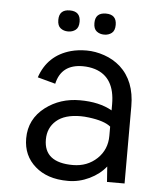

<svg xmlns="http://www.w3.org/2000/svg" viewBox="-47 -628 511 675"><g transform="rotate(5 208.5 -290.0)"><path d="M234.9 -397.9Q159.2 -397.9 143.6 -328.1L80.6 -345.2Q107.4 -424.8 188.5 -447.3Q213.4 -454.1 243.9 -454.1Q274.4 -454.1 306.4 -443.1Q338.4 -432.1 363.3 -410.2Q417 -361.3 417 -272.9V0H355L351.1 -54.2Q329.1 -26.4 293 -9Q256.8 8.3 218.3 8.3Q179.7 8.3 151.1 -1.5Q122.6 -11.2 102.1 -29.3Q58.6 -66.9 58.6 -127.9Q58.6 -196.3 114.3 -238.8Q166 -277.8 235.1 -277.8Q304.2 -277.8 349.1 -252V-273.9Q349.1 -369.1 278.3 -391.6Q257.8 -397.9 234.9 -397.9ZM349.1 -162.1V-194.8Q326.7 -213.4 271.5 -220.2Q255.9 -222.2 242.7 -222.2Q186.5 -222.2 157.2 -196.8Q127.9 -171.4 127.9 -129.9Q127.9 -48.8 230 -48.8Q280.8 -48.8 315.4 -81.5Q349.1 -113.8 349.1 -162.1ZM299.8 -589.4Q337.4 -589.4 337.4 -552.7Q337.4 -532.2 326.4 -523.7Q315.4 -515.1 299.8 -515.1Q284.2 -515.1 273.2 -523.7Q262.2 -532.2 262.2 -552.7Q262.2 -589.4 299.8 -589.4ZM210 -552.7Q210 -532.2 199 -523.7Q188 -515.1 172.4 -515.1Q156.7 -515.1 145.8 -523.7Q134.8 -532.2 134.8 -552.7Q134.8 -589.4 172.4 -589.4Q210 -589.4 210 -552.7Z"/></g></svg>

Font: Meera
Style: Regular
Weight: 400
Designer: Hussain KH and Suresh P for Swathanthra Malayalam Computing (SMC)
Version: 7.0.0+20160512